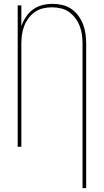

<svg xmlns="http://www.w3.org/2000/svg" viewBox="-20 -763 540 998"><path d="M409 215V-535Q409 -558 406 -581.5Q403 -605 394.5 -627Q386 -649 372 -668Q358 -687 339 -700.5Q320 -714 296.5 -719.5Q273 -725 250 -725Q227 -725 203.5 -719.5Q180 -714 161 -700.5Q142 -687 128 -668Q114 -649 105.5 -627Q97 -605 94 -581.5Q91 -558 91 -535V0H72V-735H91V-627Q100 -653 115 -675.5Q130 -698 152 -714Q174 -730 200.5 -736.5Q227 -743 253 -743Q279 -743 304.5 -737Q330 -731 351 -716.5Q372 -702 387.5 -681Q403 -660 412 -636Q421 -612 424.5 -586.5Q428 -561 428 -535V215Z"/></svg>

Font: Iosevka SS18 Thin
Style: Regular
Weight: 100
Monospace: yes
Designer: Belleve Invis
Foundry: Belleve Invis
Version: Version 25.1.1; ttfautohint (v1.8.4)